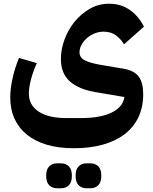

<svg xmlns="http://www.w3.org/2000/svg" viewBox="-20 -556 823 1031"><path d="M376 240Q296 240 232.5 221.5Q169 203 125 167.5Q81 132 58 81.5Q35 31 35 -34Q35 -79 47.5 -135.5Q60 -192 82 -245L178 -217Q158 -174 146.5 -130Q135 -86 135 -54Q135 9 188 43.5Q241 78 336 78H416Q519 78 579.5 48.5Q640 19 648 -35L495 -61Q403 -76 355 -119Q307 -162 307 -239Q307 -290 326 -342.5Q345 -395 379.5 -438Q414 -481 461.5 -508.5Q509 -536 566 -536Q629 -536 676.5 -503Q724 -470 753 -413L646 -318Q631 -344 604 -365Q577 -386 536 -386Q511 -386 488 -376.5Q465 -367 447 -351.5Q429 -336 418 -316Q407 -296 407 -275Q407 -247 434.5 -232.5Q462 -218 519 -208L644 -187Q701 -177 725 -144.5Q749 -112 749 -50Q749 19 723.5 73Q698 127 650 164Q602 201 533 220.5Q464 240 376 240ZM445 455Q419 455 402.5 439Q386 423 386 388Q386 353 402.5 337Q419 321 445 321H465Q491 321 507.5 337Q524 353 524 388Q524 423 507.5 439Q491 455 465 455ZM287 455Q261 455 244.5 439Q228 423 228 388Q228 353 244.5 337Q261 321 287 321H307Q333 321 349.5 337Q366 353 366 388Q366 423 349.5 439Q333 455 307 455Z"/></svg>

Font: IBM Plex Arabic
Style: Bold
Weight: 700
Designer: Mike Abbink, Paul van der Laan, Pieter van Rosmalen, Wael Morcos, Khajak Apelian
Foundry: Bold Monday
Version: Version 1.0